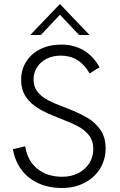

<svg xmlns="http://www.w3.org/2000/svg" viewBox="-20 -929 598 958"><path d="M44.5 -184.5 105.5 -199Q117.5 -126 166.8 -86.5Q216 -47 291.5 -47Q334.5 -47 369.8 -64.8Q405 -82.5 425.2 -114Q445.5 -145.5 445.5 -185.5Q445.5 -226.5 423.8 -254Q402 -281.5 368.2 -299.2Q334.5 -317 274.5 -340Q213 -363.5 172.8 -387.2Q132.5 -411 109 -446Q85.5 -481 85.5 -531Q85.5 -581 110.5 -621Q135.5 -661 181 -683.8Q226.5 -706.5 285.5 -706.5Q349 -706.5 397.5 -677.8Q446 -649 476.5 -593.5L427.5 -562.5Q376.5 -651.5 283.5 -651.5Q243.5 -651.5 212.8 -636Q182 -620.5 164.8 -593.5Q147.5 -566.5 147.5 -532.5Q147.5 -496 167 -471.2Q186.5 -446.5 219.2 -429.2Q252 -412 308.5 -391Q373.5 -366.5 415.5 -341.5Q457.5 -316.5 482.2 -279.5Q507 -242.5 507 -189Q507 -132.5 479 -87.2Q451 -42 401.2 -16.5Q351.5 9 289.5 9Q223 9 171.2 -14.8Q119.5 -38.5 87 -82Q54.5 -125.5 44.5 -184.5ZM279 -909 426.5 -754.5H374.5L279 -855.5L184 -754.5H131Z"/></svg>

Font: HK Grotesk Light
Style: Regular
Weight: 300
Designer: Alfredo Marco Pradil
Foundry: Hanken Design Co.
Version: Version 3.001